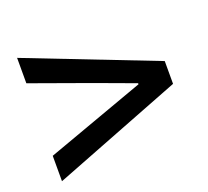

<svg xmlns="http://www.w3.org/2000/svg" viewBox="-89 -718 748 689"><g transform="rotate(-20 285.0 -373.5)"><path d="M38 -138 532 -330V-417L38 -609V-512L263 -431L415 -375V-371L38 -235Z"/></g></svg>

Font: DAIFUKU Sans JP Medium
Style: Regular
Weight: 500
Designer: Original font ‘Source Han Sans JP’ : Ryoko NISHIZUKA  (kana, bopomofo & ideographs); Paul D. Hunt (Latin, Greek & Cyrill
Foundry: Daifuku
Version: Version 1.000